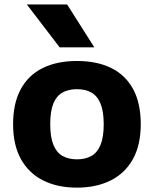

<svg xmlns="http://www.w3.org/2000/svg" viewBox="-20 -828 688 858"><path d="M324 10.5Q237 10.5 173 -21.5Q109 -53.5 73.8 -116.5Q38.5 -179.5 38.5 -273Q38.5 -366 72.5 -429Q106.5 -492 170.5 -523.8Q234.5 -555.5 324 -555.5Q413.5 -555.5 477.5 -523.8Q541.5 -492 575.2 -429.2Q609 -366.5 609 -273Q609 -180 574 -117Q539 -54 474.8 -21.8Q410.5 10.5 324 10.5ZM324 -116Q361.5 -116 388.2 -131Q415 -146 429.2 -180.5Q443.5 -215 443.5 -272.5Q443.5 -330.5 429.2 -365Q415 -399.5 388.2 -414.5Q361.5 -429.5 324 -429.5Q286 -429.5 259.2 -414.5Q232.5 -399.5 218.5 -365.5Q204.5 -331.5 204.5 -273.5Q204.5 -215.5 218.5 -181Q232.5 -146.5 259.2 -131.2Q286 -116 324 -116ZM246.5 -616.5 100 -808H280L401.5 -616.5Z"/></svg>

Font: Encode Sans SemiExpanded
Style: Bold
Weight: 700
Width: 6
Designer: Multiple Designers
Foundry: Impallari Type
Version: Version 3.002